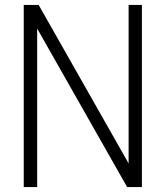

<svg xmlns="http://www.w3.org/2000/svg" viewBox="-20 -760 674 780"><path d="M76.5 0V-740H137L502.5 -96V-740H556.5V0H496.5L131 -644V0Z"/></svg>

Font: Encode Sans Cnd Lt
Style: Regular
Weight: 300
Width: 3
Designer: Multiple Designers
Foundry: Impallari Type
Version: Version 3.002; ttfautohint (v1.8.3) -l 8 -r 50 -G 200 -x 14 